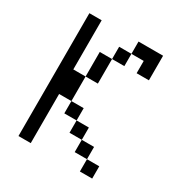

<svg xmlns="http://www.w3.org/2000/svg" viewBox="-150 -735 800 846"><g transform="rotate(30 250.0 -312.5)"><path d="M437.5 0V-62.5H375V0ZM62.5 -625Q62.5 -625 62.5 0H125Q125 0 125 -250H187.5V-187.5H250V-125H312.5V-62.5H375V-125H312.5V-187.5H250V-250H187.5Q187.5 -250 187.5 -375H125Q125 -375 125 -625ZM187.5 -375H250Q250 -375 250 -500H187.5Q187.5 -500 187.5 -375ZM250 -500H312.5V-562.5H250ZM375 -562.5V-500H437.5Q437.5 -500 437.5 -625H312.5V-562.5Z"/></g></svg>

Font: Unifont
Style: Regular
Weight: 500
Version: Version 15.1.04